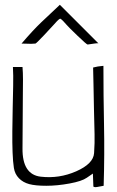

<svg xmlns="http://www.w3.org/2000/svg" viewBox="-20 -778 490 802"><path d="M70 -596Q101 -595 110 -595Q119 -595 128 -596Q132 -597 163.5 -630.5Q195 -664 202.5 -672.5Q210 -681 218.5 -690Q227 -699 232 -700Q236 -698 243.5 -690.5Q251 -683 258 -674.5Q265 -666 303.5 -629Q342 -592 346 -592Q365 -595 377 -596.5Q389 -598 391 -597L230 -758Q186 -717 151.5 -684Q117 -651 70 -596ZM370 0Q370 3 375.5 3.5Q381 4 386 3Q391 2 413 -2Q417 -134 414.5 -257Q412 -380 412 -503Q387 -501 369 -496V-492Q370 -459 370.5 -426Q371 -393 372.5 -322Q374 -251 375 -217Q376 -183 373 -138.5Q370 -94 298.5 -62.5Q227 -31 150 -40Q73 -49 74 -158Q75 -267 75 -311Q75 -355 75.5 -386Q76 -417 76 -446Q76 -475 74 -498H34Q36 -464 35 -419Q34 -374 33 -325.5Q32 -277 31.5 -229.5Q31 -182 32.5 -142Q34 -102 38 -76.5Q42 -51 59 -33.5Q76 -16 102 -9Q128 -2 173.5 -2Q219 -2 270.5 -11.5Q322 -21 342.5 -35.5Q363 -50 368 -53Q369 -39 370 0Z"/></svg>

Font: Londrina Solid Thin
Style: Regular
Weight: 250
Designer: Marcelo Magalhaes
Foundry: Marcelo Magalhães
Version: Version 1.002